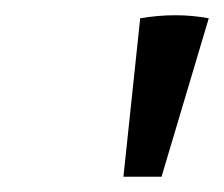

<svg xmlns="http://www.w3.org/2000/svg" viewBox="-20 -698 294 252"><path d="M142 -466 164 -674Q211 -682 254 -674L192 -466Z"/></svg>

Font: Piazzolla Thin Medium
Style: Italic
Weight: 500
Italic angle: -11.3°
Version: Version 2.005